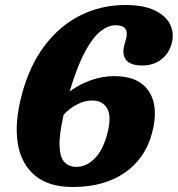

<svg xmlns="http://www.w3.org/2000/svg" viewBox="-20 -734 711 768"><path d="M481.5 -714Q554 -714 598.8 -692.5Q643.5 -671 660.5 -636.2Q677.5 -601.5 667 -561Q655.5 -518.5 623.8 -495.2Q592 -472 550 -472Q502 -472 484.5 -494Q467 -516 477.5 -555L484 -578Q499 -633 442 -633Q413 -633 382 -608.8Q351 -584.5 319.8 -526.5Q288.5 -468.5 258.5 -368Q296 -396 342.5 -412.8Q389 -429.5 437.5 -429.5Q536 -429.5 576 -367.8Q616 -306 588 -201.5Q562 -101 479.5 -43.5Q397 14 270.5 14Q175 14 119.8 -32Q64.5 -78 51 -161.2Q37.5 -244.5 67.5 -356.5Q98.5 -472.5 159.2 -552.2Q220 -632 302.5 -673Q385 -714 481.5 -714ZM348.5 -332Q319 -332 288.2 -316.2Q257.5 -300.5 234.5 -275Q216 -193.5 218.2 -148.2Q220.5 -103 238.5 -84.8Q256.5 -66.5 285 -66.5Q325 -66.5 358.2 -99.5Q391.5 -132.5 409 -198.5Q427 -265 409.5 -298.5Q392 -332 348.5 -332Z"/></svg>

Font: Fraunces 72pt S100
Style: Bold Italic
Weight: 700
Italic angle: -16°
Version: Version 1.000; ttfautohint (v1.8.3)